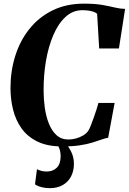

<svg xmlns="http://www.w3.org/2000/svg" viewBox="-20 -772 688 1026"><path d="M312.5 10.5Q232.5 10.5 179 -16Q125.5 -42.5 94.2 -87.2Q63 -132 49.5 -187.5Q36 -243 36 -301.5Q36 -392 61.5 -473.2Q87 -554.5 137 -617.2Q187 -680 260.2 -716.2Q333.5 -752.5 428.5 -752.5Q487 -752.5 525.8 -745.8Q564.5 -739 593 -732Q621.5 -725 648.5 -724.5L615.5 -513H510L499 -698.5Q491 -705.5 478.8 -709.5Q466.5 -713.5 451.5 -715.5Q436.5 -717.5 420 -717.5Q369 -717.5 330 -681.5Q291 -645.5 264.8 -584Q238.5 -522.5 225.5 -445.8Q212.5 -369 213 -287Q213 -243.5 219.2 -197.8Q225.5 -152 240.5 -113.2Q255.5 -74.5 281.2 -50.5Q307 -26.5 346 -26.5Q365 -26.5 386.2 -32.2Q407.5 -38 426 -49.2Q444.5 -60.5 454 -77Q459 -85.5 466.2 -103.8Q473.5 -122 481.2 -144.2Q489 -166.5 495.8 -187.2Q502.5 -208 506 -222H592.5L558 -36Q542.5 -33.5 522.2 -26.2Q502 -19 474 -10.2Q446 -1.5 406.8 4.5Q367.5 10.5 312.5 10.5ZM303.5 -16.5 324 -14.5Q343 5.5 359 36Q375 66.5 375 103Q375 141 360 170.2Q345 199.5 316 216.5Q287 233.5 245 233.5Q223 233.5 202.2 228.2Q181.5 223 167 213L177.5 132Q187.5 137.5 201.2 141.2Q215 145 233 144.5Q264 143.5 283.8 123.8Q303.5 104 304 64.5Q304 36.5 295 16.5Q286 -3.5 278.5 -14.5Z"/></svg>

Font: Merriweather 120pt ExtraBold
Style: Italic
Weight: 800
Italic angle: -7.8°
Version: Version 2.101